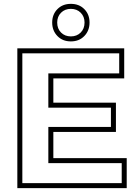

<svg xmlns="http://www.w3.org/2000/svg" viewBox="-20 -964 711 997"><path d="M231 -117V-305H556V-405H231V-583H599V-687H96V-13H612V-117ZM638 -143V13H70V-713H625V-557H257V-431H582V-279H257V-143ZM277 -847Q277 -815 297 -795Q317 -775 348 -775Q379 -775 399 -795Q419 -815 419 -847Q419 -878 399 -898Q379 -918 348 -918Q317 -918 297 -898Q277 -878 277 -847ZM251 -847Q251 -889 278 -916.5Q305 -944 348 -944Q391 -944 418 -916.5Q445 -889 445 -847Q445 -805 418 -777Q391 -749 348 -749Q305 -749 278 -777Q251 -805 251 -847Z"/></svg>

Font: CMG Sans Outline
Style: Outline
Weight: 700
Designer: Julieta Ulanovsky
Foundry: Julieta Ulanovsky
Version: Version 7.200